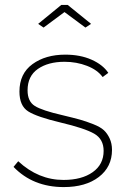

<svg xmlns="http://www.w3.org/2000/svg" viewBox="-20 -750 516 780"><path d="M157 -638 135 -653 229 -730H255L350 -653L327 -638L242 -701ZM239 10Q114 10 35 -72L54 -95Q136 -19 238 -19Q312 -19 356.5 -50.5Q401 -82 401 -137Q401 -185 362.5 -207Q324 -229 227 -252Q130 -275 94.5 -297.5Q59 -320 59 -378Q59 -451 112 -489.5Q165 -528 245 -528Q306 -528 352 -507.5Q398 -487 420 -454L397 -437Q376 -466 333.5 -482.5Q291 -499 242 -499Q176 -499 134 -470Q92 -441 92 -383Q92 -338 121.5 -319.5Q151 -301 234 -282Q280 -271 305 -264Q330 -257 359 -245.5Q388 -234 402 -221Q416 -208 425.5 -187.5Q435 -167 435 -141Q435 -72 381.5 -31Q328 10 239 10Z"/></svg>

Font: Raleway
Style: ExtraLight
Weight: 200
Designer: Matt McInerney, Pablo Impallari, Rodrigo Fuenzalida
Foundry: Matt McInerney, Pablo Impallari, Rodrigo Fuenzalida
Version: Version 2.001